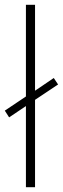

<svg xmlns="http://www.w3.org/2000/svg" viewBox="-23 -780 262 800"><path d="M85 0V-338L15 -291L-3 -319L85 -378V-760H123V-402L201 -455L219 -428L123 -364V0Z"/></svg>

Font: Noto Sans Sinhala SemiCondensed ExtraLight
Style: Regular
Weight: 200
Width: 4
Designer: Jelle Bosma - Monotype Design Team
Foundry: Monotype Imaging Inc.
Version: Version 2.006; ttfautohint (v1.8.4.7-5d5b)